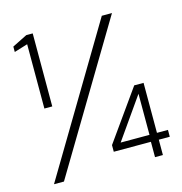

<svg xmlns="http://www.w3.org/2000/svg" viewBox="-105 -799 848 894"><g transform="rotate(-15 319.5 -352.0)"><path d="M94 -352V-662L29 -642V-668L101 -704H132V-352ZM46 0 464 -700H513L94 0ZM533 0V-74H354V-106L526 -348H571V-107H624V-74H571V0ZM396 -107H535V-305Z"/></g></svg>

Font: DM Sans 24pt ExtraLight
Style: Regular
Weight: 250
Designer: Colophon Foundry, Jonny Pinhorn
Foundry: Colophon Foundry
Version: Version 4.004;gftools[0.9.30]